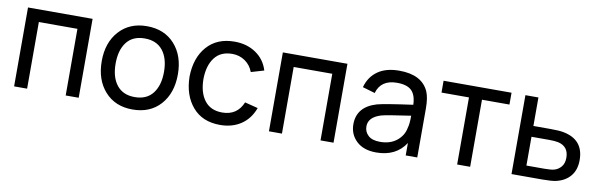

<svg xmlns="http://www.w3.org/2000/svg" viewBox="-43 -917 4035 1294"><g transform="rotate(10 1975.0 -270.0)"><path d="M70 0V-540H512V0H423V-456H159V0Z M882 15Q763 15 692.5 -64Q622 -143 622 -271Q622 -398 693 -476.5Q764 -555 882 -555Q1002 -555 1072.5 -476.5Q1143 -398 1143 -271Q1143 -142 1072.5 -63.5Q1002 15 882 15ZM882 -70Q964 -70 1006 -124.5Q1048 -179 1048 -271Q1048 -364 1005.5 -417.5Q963 -471 882 -471Q800 -471 758.5 -417Q717 -363 717 -271Q717 -177 759.5 -123.5Q802 -70 882 -70Z M1481 15Q1360 15 1292.5 -64Q1225 -143 1223 -270Q1225 -399 1293.5 -477Q1362 -555 1482 -555Q1567 -555 1628.5 -513Q1690 -471 1712 -398L1624 -372Q1607 -418 1568.5 -444.5Q1530 -471 1481 -471Q1401 -471 1360 -416.5Q1319 -362 1318 -270Q1319 -177 1360.5 -123.5Q1402 -70 1481 -70Q1583 -70 1622 -164L1712 -141Q1684 -65 1624 -25Q1564 15 1481 15Z M1814 0V-540H2256V0H2167V-456H1903V0Z M2811 -450Q2829 -409 2829 -334V0H2750V-85Q2685 15 2550 15Q2463 15 2414.5 -31Q2366 -77 2366 -146Q2366 -266 2499 -305Q2552 -319 2741 -345Q2739 -411 2708 -441.5Q2677 -472 2608 -472Q2498 -472 2471 -378L2386 -403Q2406 -476 2462.5 -515.5Q2519 -555 2609 -555Q2764 -555 2811 -450ZM2563 -60Q2632 -60 2676.5 -95.5Q2721 -131 2731 -184Q2740 -213 2740 -270Q2573 -246 2539 -236Q2455 -210 2455 -147Q2455 -110 2482 -85Q2509 -60 2563 -60Z M3102 0V-459H2914V-540H3379V-459H3191V0Z M3474 0V-540H3563V-345H3680Q3741 -345 3770 -339Q3910 -312 3910 -172Q3910 -105 3875 -63Q3840 -21 3779 -7Q3748 0 3685 0ZM3563 -74H3686Q3733 -74 3753 -80Q3781 -88 3800 -111Q3819 -134 3819 -172Q3819 -249 3747 -266Q3723 -271 3686 -271H3563Z"/></g></svg>

Font: Manrope Medium
Style: Medium
Weight: 500
Designer: Mikhail Sharanda
Foundry: Mikhail Sharanda
Version: Version 4.000;hotconv 1.0.109;makeotfexe 2.5.65596